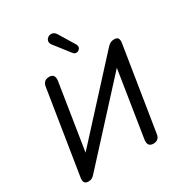

<svg xmlns="http://www.w3.org/2000/svg" viewBox="-217 -1097 1176 1254"><g transform="rotate(-30 371.0 -469.5)"><path d="M51 -37 151 -667Q158 -712 202 -712Q240 -712 240 -673Q240 -664 239 -659L161 -164L642 -689Q653 -700 664 -706Q675 -712 692 -712Q715 -712 721.5 -699.5Q728 -687 725 -667L625 -38Q619 7 575 7Q536 7 536 -32Q536 -41 537 -46L615 -542L132 -15Q122 -4 111.5 2.5Q101 9 84 9Q44 9 51 -37ZM313 -911Q313 -926 325 -937Q337 -948 353 -948Q375 -948 389 -926L462 -806Q467 -796 467 -789Q467 -777 457.5 -768Q448 -759 436 -759Q422 -759 412 -772L323 -886Q313 -899 313 -911Z"/></g></svg>

Font: SN Pro
Style: Italic
Weight: 400
Italic angle: -9°
Designer: Tobias Whetton
Foundry: Supernotes
Version: Version 1.003